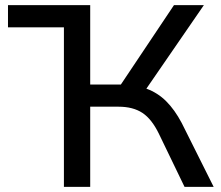

<svg xmlns="http://www.w3.org/2000/svg" viewBox="-20 -725 856 745"><path d="M228 0V-619H11V-705H330V-397H449L655 -705H771L548 -381Q592 -365 625 -332Q658 -299 685 -248L809 0H696L597 -205Q569 -263 532.5 -287Q496 -311 440 -311H330V0Z"/></svg>

Font: Mulish SemiBold
Style: Regular
Weight: 600
Designer: Vernon Adams
Foundry: Vernon Adams
Version: Version 3.603; ttfautohint (v1.8.3)